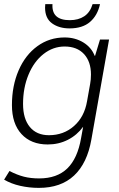

<svg xmlns="http://www.w3.org/2000/svg" viewBox="-23 -692 577 933"><path d="M507 -500 421 -14Q401 101 337 161Q273 221 166 221Q119 221 75 211Q31 201 -3 181L23 139Q60 158 93 166.5Q126 175 167 175Q254 175 304 126.5Q354 78 371 -21L381 -76Q351 -35 306.5 -12.5Q262 10 209 10Q128 10 81.5 -40.5Q35 -91 35 -181Q35 -275 67.5 -350Q100 -425 158.5 -467.5Q217 -510 291 -510Q342 -510 381.5 -486Q421 -462 437 -421H439L463 -500ZM419 -330Q419 -393 385 -429.5Q351 -466 291 -466Q235 -466 188.5 -429.5Q142 -393 115.5 -329Q89 -265 89 -187Q89 -115 122 -75Q155 -35 215 -35Q286 -35 336.5 -79.5Q387 -124 400 -200L415 -284Q419 -305 419 -330ZM196 -655Q196 -666 197 -672H232Q227 -594 316 -594Q358 -594 386.5 -613Q415 -632 427 -672H463Q451 -617 414.5 -585.5Q378 -554 315 -554Q264 -554 230 -578.5Q196 -603 196 -655Z"/></svg>

Font: Sarabun ExtraLight
Style: Italic
Weight: 275
Italic angle: -10°
Designer: Suppakit Chalermlarp | Katatrad Co.,Ltd.
Foundry: Cadson Demak Co.,Ltd.
Version: Version 1.000; ttfautohint (v1.6)